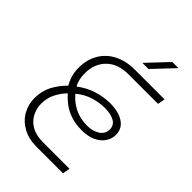

<svg xmlns="http://www.w3.org/2000/svg" viewBox="-256 -982 1083 1083"><g transform="rotate(45 286.0 -440.0)"><path d="M251 0Q187 0 141 -26Q95 -52 71.5 -94.5Q48 -137 48 -185Q48 -243 71.5 -288Q95 -333 134 -371Q120 -393 111.5 -421.5Q103 -450 103 -484Q103 -549 132 -598Q161 -647 213.5 -673.5Q266 -700 336 -700H572L564 -656H329Q244 -656 197 -609Q150 -562 150 -487Q150 -460 154.5 -439.5Q159 -419 170 -400Q217 -436 269 -452Q321 -468 372 -468Q413 -468 446.5 -457Q480 -446 500 -423Q520 -400 520 -363Q520 -333 502 -306Q484 -279 449.5 -262.5Q415 -246 366 -246Q313 -246 274 -260Q235 -274 207.5 -295.5Q180 -317 162 -338Q133 -308 115 -271.5Q97 -235 97 -190Q97 -154 114 -120Q131 -86 167 -65Q203 -44 258 -44H470L462 0ZM368 -286Q414 -286 444 -306.5Q474 -327 474 -361Q474 -396 444.5 -412Q415 -428 370 -428Q326 -428 281 -414.5Q236 -401 194 -367Q222 -332 266 -309Q310 -286 368 -286ZM338 -757 454 -880H503L387 -757Z"/></g></svg>

Font: MuseoModerno Thin ExtraLight
Style: Italic
Weight: 250
Italic angle: -9°
Version: Version 1.003